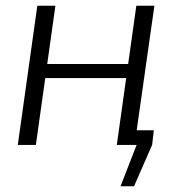

<svg xmlns="http://www.w3.org/2000/svg" viewBox="-20 -505 614 669"><path d="M396 -51H516L510 0L447 144H400L456 0H389ZM173 -485 105 0H42L110 -485ZM436 -282 429 -233H132L139 -282ZM518 -485 449 0H387L455 -485Z"/></svg>

Font: Exo 2 Light
Style: Italic
Weight: 300
Italic angle: -8°
Designer: Natanael Gama
Foundry: Natanael Gama
Version: Version 2.010